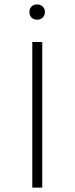

<svg xmlns="http://www.w3.org/2000/svg" viewBox="-20 -848 338 868"><path d="M148 -759Q132 -759 122.5 -768.5Q113 -778 113 -793Q113 -809 122.5 -818.5Q132 -828 148 -828Q163 -828 173 -818.5Q183 -809 183 -793Q183 -778 173 -768.5Q163 -759 148 -759ZM126 0V-658H171V0Z"/></svg>

Font: EauTestText Light
Style: Regular
Weight: 300
Designer: Christian Thalmann (Catharsis Fonts)
Version: Version 0.001;PS 000.001;hotconv 1.0.88;makeotf.lib2.5.64775